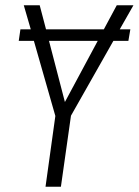

<svg xmlns="http://www.w3.org/2000/svg" viewBox="-20 -705 524 725"><path d="M432.1 -594.2H472.2L464.8 -550.8H408.2L248 -268.1L210 0H151.9L189 -267.1L107.9 -550.8H50.8L57.1 -594.2H96.2L69.8 -685.1H129.9L153.8 -594.2H372.1L420.9 -685.1H483.9ZM225.1 -319.8 349.1 -550.8H165Z"/></svg>

Font: Fira Sans Compressed Light
Style: Italic
Weight: 300
Width: 3
Italic angle: -8°
Designer: Carrois Corporate & Edenspiekermann AG
Foundry: Carrois Corporate GbR & Edenspiekermann AG
Version: Version 4.203;PS 004.203;hotconv 1.0.88;makeotf.lib2.5.64775